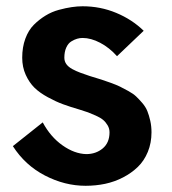

<svg xmlns="http://www.w3.org/2000/svg" viewBox="-20 -581 547 612"><path d="M185.1 -397Q185.1 -385.7 191.4 -376.7Q197.8 -367.7 210.4 -360.8Q223.1 -354 235.6 -349.4Q248 -344.7 265.6 -338.9Q270 -337.4 272 -336.9Q292.5 -330.6 303 -327.4Q313.5 -324.2 332.8 -317.1Q352.1 -310.1 362.5 -304.9Q373 -299.8 388.9 -291Q404.8 -282.2 413.8 -273.7Q422.9 -265.1 433.6 -252.7Q444.3 -240.2 449.7 -226.8Q455.1 -213.4 459 -196Q462.9 -178.7 462.9 -159.2Q462.9 -125.5 451.2 -96.9Q439.5 -68.4 419.2 -48.8Q398.9 -29.3 372.1 -15.4Q345.2 -1.5 315.2 4.9Q285.2 11.2 252.9 11.2Q186.5 11.2 123.3 -21.5Q60.1 -54.2 21 -115.2L116.2 -190.9Q141.1 -144.5 179.2 -117.7Q217.3 -90.8 254.9 -89.8Q285.6 -89.8 307.4 -107.9Q329.1 -126 329.1 -159.2Q329.1 -171.4 323 -181.6Q316.9 -191.9 308.8 -198.7Q300.8 -205.6 285.6 -212.4Q270.5 -219.2 260.5 -222.9Q250.5 -226.6 232.9 -231.9Q202.6 -240.7 180.7 -248.8Q158.7 -256.8 132.6 -271Q106.4 -285.2 89.8 -301.5Q73.2 -317.9 62 -342.5Q50.8 -367.2 50.8 -397Q50.8 -430.7 60.8 -457.8Q70.8 -484.9 87.9 -502Q105 -519 125 -531.2Q145 -543.5 167.7 -549.6Q190.4 -555.7 208.5 -558.3Q226.6 -561 243.2 -561Q299.8 -561 350.3 -540Q400.9 -519 438 -482.9L353 -401.9Q328.6 -429.2 299.3 -444.6Q270 -460 243.2 -460Q234.4 -460 225.8 -457.5Q217.3 -455.1 207.3 -449Q197.3 -442.9 191.2 -429.4Q185.1 -416 185.1 -397Z"/></svg>

Font: Junction Bold
Style: Bold
Weight: 700
Designer: Caroline Hadilaksono
Foundry: Caroline Hadilaksono
Version: Version 001.001